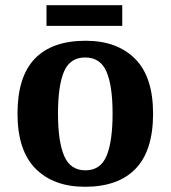

<svg xmlns="http://www.w3.org/2000/svg" viewBox="-20 -705 653 735"><path d="M305 10Q185 10 116 -59.5Q47 -129 47 -270Q47 -411 113 -480Q179 -549 308 -549Q428 -549 497 -480Q566 -411 566 -270Q566 -129 499.5 -59.5Q433 10 305 10ZM307 -53Q365 -53 388 -108.5Q411 -164 411 -270Q411 -377 387.5 -431Q364 -485 306 -485Q248 -485 225 -431Q202 -377 202 -270Q202 -164 225.5 -108.5Q249 -53 307 -53ZM158 -606V-685H448V-606Z"/></svg>

Font: Noto Serif Thai
Style: Bold
Weight: 700
Designer: Monotype Design Team
Foundry: Monotype Imaging Inc.
Version: Version 2.002; ttfautohint (v1.8.4.7-5d5b)